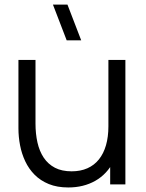

<svg xmlns="http://www.w3.org/2000/svg" viewBox="-20 -800 634 833"><path d="M276.3 13.3Q227.8 13.3 191.7 -1.5Q155.5 -16.3 130.2 -41.8Q105 -67.3 89.5 -100.2Q74 -133.2 67 -169.8Q60 -206.5 60 -243V-540H134V-264.3Q134 -219.8 142.5 -181.9Q151 -144 169.8 -115.8Q188.7 -87.7 218.4 -72.2Q248.2 -56.7 290.7 -56.7Q329.5 -56.7 359.3 -70Q389.2 -83.3 409.3 -108.6Q429.5 -133.8 439.9 -170.1Q450.3 -206.3 450.3 -252L502.3 -240.3Q502.3 -157.3 473.3 -100.8Q444.3 -44.3 393.4 -15.5Q342.5 13.3 276.3 13.3ZM524 0H458V-133H450.3V-540H524ZM332.3 -625H269.3L209.7 -780H272.7Z"/></svg>

Font: Manrope Variable Light
Style: Regular
Weight: 200
Designer: Mikhail Sharanda
Foundry: Mikhail Sharanda
Version: Version 4.505